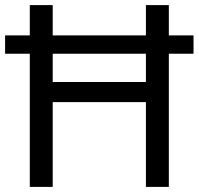

<svg xmlns="http://www.w3.org/2000/svg" viewBox="-20 -734 781 754"><path d="M97 0V-523H0V-595H97V-714H187V-595H553V-714H643V-595H740V-523H643V0H553V-333H187V0ZM187 -412H553V-523H187Z"/></svg>

Font: Noto Sans Nag Mundari
Style: Regular
Weight: 400
Designer: Muthu Nedumaran
Version: Version 1.000; ttfautohint (v1.8.4.7-5d5b)